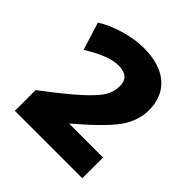

<svg xmlns="http://www.w3.org/2000/svg" viewBox="-193 -893 1047 1047"><g transform="rotate(45 330.0 -370.0)"><path d="M75 -160Q209 -261 276 -322.5Q343 -384 364 -421Q385 -458 385 -500Q385 -575 300 -575Q225 -575 105 -500L55 -660Q106 -694 184 -717Q262 -740 330 -740Q455 -740 522.5 -681.5Q590 -623 590 -520Q590 -438 538 -364Q486 -290 335 -162V-160H595V0H75Z"/></g></svg>

Font: M PLUS 1p Black
Style: Regular
Weight: 900
Version: Version 1.061